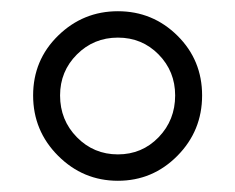

<svg xmlns="http://www.w3.org/2000/svg" viewBox="-20 -799 419 342"><path d="M296 -521.5Q252 -477 190 -477Q128 -477 83.5 -521.5Q39 -566 39 -629Q39 -692 83.5 -735.5Q128 -779 190 -779Q252 -779 296 -735.5Q340 -692 340 -629Q340 -566 296 -521.5ZM87 -629Q87 -585 117 -554.5Q147 -524 190 -524Q233 -524 262.5 -554.5Q292 -585 292 -629Q292 -672 262.5 -702Q233 -732 190 -732Q147 -732 117 -702Q87 -672 87 -629Z"/></svg>

Font: Charger Pro
Style: Lit
Weight: 300
Designer: Jasper
Foundry: Cannot Into Space Fonts
Version: Version 1.09